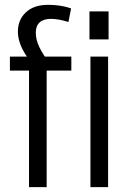

<svg xmlns="http://www.w3.org/2000/svg" viewBox="-20 -774 546 794"><path d="M100 -482H21V-540H127L110 -516Q92 -537 79.5 -558.5Q67 -580 60.5 -601.5Q54 -623 54 -643Q54 -692 87 -723Q120 -754 179 -754Q194 -754 211 -752.5Q228 -751 244.5 -747.5Q261 -744 274 -739L263 -683Q244 -689 225.5 -692.5Q207 -696 191 -696Q160 -696 144 -681.5Q128 -667 128 -639Q128 -610 142.5 -579.5Q157 -549 185 -513L135 -540H275V-482H173V0H100ZM427 -540V0H354V-540ZM429 -727V-611H350V-727Z"/></svg>

Font: Pathway Extreme SemiCondensed Light
Style: Regular
Weight: 300
Width: 4
Version: Version 1.001;gftools[0.9.26]